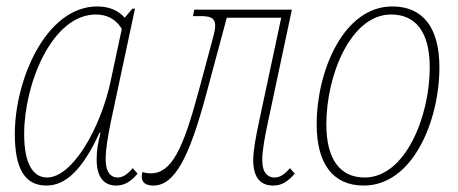

<svg xmlns="http://www.w3.org/2000/svg" viewBox="-20 -566 1423 596"><path d="M124 10C184 10 236 -39 289 -154H292C284 -122 280 -99 280 -71C280 -13 305 10 341 10C367 10 387 -3 407 -27L392 -44C376 -25 361 -15 345 -15C325 -15 308 -30 308 -71C308 -105 315 -142 324 -188L399 -539H391L367 -511C350 -531 322 -546 282 -546C123 -546 26 -319 26 -150C26 -46 55 10 124 10ZM126 -15C83 -15 55 -57 55 -150C55 -305 141 -521 278 -521C309 -521 340 -508 358 -476L323 -312C292 -168 205 -15 126 -15Z M456 10C522 10 567 -76 620 -273L684 -511H853L784 -188C774 -141 766 -98 766 -69C766 -12 791 10 828 10C855 10 874 -3 895 -27L880 -44C864 -25 849 -15 832 -15C811 -15 794 -30 794 -69C794 -98 802 -142 812 -188L886 -536H583L579 -516H601C629 -516 648 -513 648 -486C648 -476 645 -463 641 -448L595 -277C548 -104 513 -28 448 -28C440 -28 432 -29 422 -32C421 -28 420 -23 420 -18C420 0 432 10 456 10Z M1109 10C1262 10 1344 -192 1344 -357C1344 -480 1293 -546 1198 -546C1046 -546 963 -345 963 -180C963 -57 1014 10 1109 10ZM1112 -15C1037 -15 993 -70 993 -180C993 -333 1069 -521 1194 -521C1270 -521 1314 -467 1314 -357C1314 -204 1238 -15 1112 -15Z"/></svg>

Font: Noto Serif Condensed Thin
Style: Italic
Weight: 100
Width: 3
Italic angle: -12°
Designer: Monotype Design Team
Foundry: Monotype Imaging Inc.
Version: Version 2.013